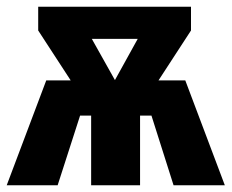

<svg xmlns="http://www.w3.org/2000/svg" viewBox="-26 -553 691 573"><path d="M527 -313 645 0H492L426 -208H392V0H246V-208H213L146 0H-6L112 -313H185L88 -462V-533H544V-462L447 -313ZM385 -437H248L317 -314Z"/></svg>

Font: Fira Sans Condensed ExtraBold
Style: Regular
Weight: 800
Width: 3
Designer: Carrois Corporate & Edenspiekermann AG
Foundry: Carrois Corporate GbR & Edenspiekermann AG
Version: Version 4.203